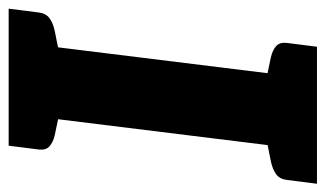

<svg xmlns="http://www.w3.org/2000/svg" viewBox="-190 -592 769 454"><g transform="rotate(90 195.0 -364.5)"><path d="M65 0 155 -729H325L235 0ZM-12 0 -3 -71Q-1 -88 10.5 -96.5Q22 -105 41 -109L86 -118L85 0ZM215 0 244 -118 287 -109Q304 -105 313.5 -96.5Q323 -88 321 -71L312 0ZM175 -729 146 -611 103 -620Q86 -624 76.5 -632.5Q67 -641 69 -658L78 -729ZM402 -729 393 -658Q391 -641 379.5 -632.5Q368 -624 349 -620L304 -611L305 -729Z"/></g></svg>

Font: Aleo Black
Style: Italic
Weight: 900
Italic angle: -7°
Designer: Alessio Laiso
Foundry: Alessio Laiso
Version: Version 2.001;gftools[0.9.29]